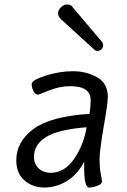

<svg xmlns="http://www.w3.org/2000/svg" viewBox="-20 -826 571 860"><path d="M132 -123Q132 -93 152.5 -72.5Q173 -52 207 -52Q269 -52 312 -114.5Q355 -177 368 -256Q240 -246 186 -212Q132 -178 132 -123ZM463 -392Q463 -365 444.5 -258.5Q426 -152 426 -112Q426 -72 431.5 -46Q437 -20 437 -14Q437 -2 417 6Q397 14 379 14Q357 14 357 -76V-102Q328 -45 280 -15.5Q232 14 179 14Q126 14 89.5 -18Q53 -50 53 -108Q53 -191 129.5 -248Q206 -305 381 -316Q386 -346 386 -378Q386 -440 294 -440Q248 -440 200.5 -421Q153 -402 151 -402Q138 -402 130 -417.5Q122 -433 122 -450Q122 -467 184 -487Q246 -507 307 -507Q368 -507 415.5 -479.5Q463 -452 463 -392ZM438 -637Q442 -631 442 -622Q442 -613 434.5 -605.5Q427 -598 417.5 -598Q408 -598 403 -603L253 -740Q240 -752 240 -766.5Q240 -781 253 -793.5Q266 -806 280.5 -806Q295 -806 301 -799Z"/></svg>

Font: Kite One
Style: Regular
Weight: 400
Designer: Eduardo Rodriguez Tunni
Foundry: Eduardo Rodriguez Tunni
Version: Version 1.001